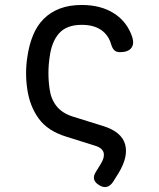

<svg xmlns="http://www.w3.org/2000/svg" viewBox="-20 -580 640 773"><path d="M436 151Q425 168 411 172Q397 176 380 166Q363 156 359 142.5Q355 129 366 112L388 76Q402 52 397 34Q392 16 364 7L246 -30Q172 -53 136 -102.5Q100 -152 90 -220Q85 -252 85 -285Q85 -318 90 -350Q97 -399 113 -438Q129 -477 156 -504Q183 -531 221 -545.5Q259 -560 309 -560Q387 -560 440 -525.5Q493 -491 513 -429Q521 -402 508 -386Q495 -370 463 -370Q449 -370 441 -377Q433 -384 428 -400Q417 -439 387 -459.5Q357 -480 309 -480Q249 -480 218.5 -446.5Q188 -413 180 -351Q175 -319 175 -285.5Q175 -252 180 -220Q185 -182 207 -153.5Q229 -125 272 -111L394 -73Q469 -50 483.5 0.5Q498 51 456 119Z"/></svg>

Font: Maple Mono
Style: Regular
Weight: 400
Monospace: yes
Designer: subframe7536
Version: Version 7.300